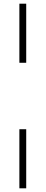

<svg xmlns="http://www.w3.org/2000/svg" viewBox="-20 -820 247 1040"><path d="M85 -480H122V-800H85ZM85 200H122V-120H85Z"/></svg>

Font: Absans
Style: Regular
Weight: 400
Designer: Valerio Monopoli
Version: Version 1.200;Glyphs 3.2 (3217)